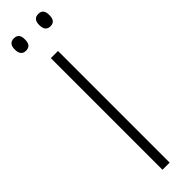

<svg xmlns="http://www.w3.org/2000/svg" viewBox="-280 -790 777 777"><g transform="rotate(-45 108.5 -401.0)"><path d="M129 0H88V-639H129ZM38.5 -731Q24 -731 16.8 -739.8Q9.5 -748.5 9.5 -765V-768.5Q9.5 -784.5 16.8 -793Q24 -801.5 38.5 -801.5Q53.5 -801.5 60.5 -793Q67.5 -784.5 67.5 -768.5V-765Q67.5 -748.5 60.5 -739.8Q53.5 -731 38.5 -731ZM178.5 -731Q164 -731 156.8 -739.8Q149.5 -748.5 149.5 -765V-768.5Q149.5 -784.5 156.8 -793Q164 -801.5 178.5 -801.5Q193 -801.5 200 -793Q207 -784.5 207 -768.5V-765Q207 -748.5 200 -739.8Q193 -731 178.5 -731Z"/></g></svg>

Font: Anek Bangla Medium ExtraLight
Style: Regular
Weight: 250
Version: Version 1.003